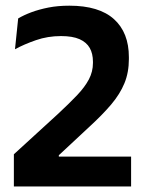

<svg xmlns="http://www.w3.org/2000/svg" viewBox="-20 -672 526 692"><path d="M30 0V-116L188 -260.5Q229.5 -299 257.8 -328.8Q286 -358.5 300.5 -386.2Q315 -414 315 -445V-449.5Q315 -478.5 303.5 -499Q292 -519.5 266.8 -530.8Q241.5 -542 200 -542Q152 -542 109.5 -527.2Q67 -512.5 34 -494.5L45.5 -605.5Q65.5 -617.5 93 -627.8Q120.5 -638 154.5 -644.8Q188.5 -651.5 230 -651.5Q337 -651.5 390.8 -603Q444.5 -554.5 444.5 -466V-459Q444.5 -411 428.5 -372Q412.5 -333 380.8 -295.5Q349 -258 301 -214L192 -112.5V-87.5L138.5 -107.5H452.5V0Z"/></svg>

Font: Anek Bangla
Style: Semi-bold
Weight: 600
Designer: Sulekha Rajkumar (Bangla), Yesha Goshar (Latin)
Foundry: Ek Type
Version: Version 1.002;March 21, 2022;FontCreator 13.0.0.2683 64-bit